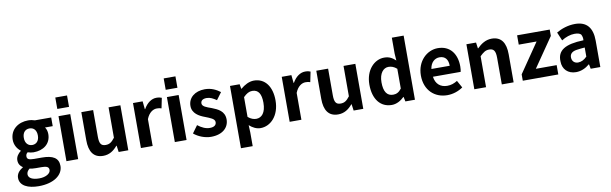

<svg xmlns="http://www.w3.org/2000/svg" viewBox="-58 -1454 7492 2353"><g transform="rotate(-10 3688.5 -277.5)"><path d="M276 243C464 243 580 157 580 44C580 -56 509 -96 372 -96H277C209 -96 189 -111 189 -142C189 -165 197 -177 213 -190C237 -182 262 -177 285 -177C405 -177 501 -242 501 -367C501 -402 490 -433 475 -452H571V-560H369C346 -568 316 -574 285 -574C166 -574 59 -503 59 -371C59 -306 94 -253 133 -225V-221C100 -197 71 -159 71 -116C71 -69 93 -41 122 -22V-17C71 12 42 52 42 99C42 198 144 243 276 243ZM285 -268C236 -268 197 -303 197 -371C197 -439 234 -474 285 -474C336 -474 372 -439 372 -371C372 -303 334 -268 285 -268ZM298 150C214 150 164 123 164 76C164 53 176 31 201 11C221 16 244 19 279 19H347C407 19 440 29 440 69C440 113 382 150 298 150Z M663 -650H809V-792H663ZM662 -560V0H808V-560Z M1118 14C1195 14 1249 -23 1297 -80H1301L1312 0H1432V-560H1285V-182C1246 -131 1218 -112 1171 -112C1115 -112 1093 -141 1093 -229V-560H946V-210C946 -70 998 14 1118 14Z M1709 -560H1589V0H1735V-334C1767 -415 1820 -444 1864 -444C1887 -444 1903 -442 1922 -435L1948 -562C1931 -569 1913 -574 1882 -574C1822 -574 1764 -534 1723 -461H1719Z M2012 -650H2158V-792H2012ZM2011 -560V0H2157V-560Z M2461 14C2607 14 2684 -65 2684 -163C2684 -268 2602 -303 2528 -332C2469 -353 2414 -370 2414 -410C2414 -442 2437 -464 2488 -464C2531 -464 2569 -444 2609 -416L2675 -505C2628 -540 2568 -574 2484 -574C2359 -574 2276 -503 2276 -402C2276 -309 2358 -265 2429 -239C2488 -215 2546 -197 2546 -155C2546 -120 2521 -96 2465 -96C2413 -96 2366 -118 2315 -157L2248 -65C2304 -18 2385 14 2461 14Z M2916 -560H2796V215H2942V45L2938 -47C2981 -8 3028 14 3077 14C3200 14 3315 -97 3315 -289C3315 -461 3233 -574 3095 -574C3035 -574 2977 -542 2930 -502H2926ZM3044 -107C3013 -107 2978 -118 2942 -149V-395C2981 -434 3014 -453 3053 -453C3130 -453 3164 -395 3164 -287C3164 -163 3112 -107 3044 -107Z M3560 -560H3440V0H3586V-334C3618 -415 3671 -444 3715 -444C3738 -444 3754 -442 3773 -435L3799 -562C3782 -569 3764 -574 3733 -574C3673 -574 3615 -534 3574 -461H3570Z M4042 14C4119 14 4173 -23 4221 -80H4225L4236 0H4356V-560H4209V-182C4170 -131 4142 -112 4095 -112C4039 -112 4017 -141 4017 -229V-560H3870V-210C3870 -70 3922 14 4042 14Z M4710 14C4770 14 4824 -18 4865 -58H4868L4880 0H4999V-798H4852V-601L4858 -513C4818 -550 4780 -574 4716 -574C4595 -574 4481 -462 4481 -279C4481 -96 4570 14 4710 14ZM4748 -107C4671 -107 4632 -165 4632 -281C4632 -393 4685 -453 4748 -453C4783 -453 4817 -442 4852 -411V-165C4820 -122 4787 -107 4748 -107Z M5400 14C5472 14 5540 -9 5596 -48L5546 -138C5506 -113 5467 -99 5420 -99C5336 -99 5277 -147 5265 -239H5610C5614 -252 5617 -279 5617 -306C5617 -461 5537 -574 5383 -574C5250 -574 5122 -460 5122 -279C5122 -95 5244 14 5400 14ZM5491 -336H5263C5274 -417 5326 -460 5385 -460C5457 -460 5491 -412 5491 -336Z M5858 -560H5738V0H5884V-385C5927 -426 5954 -448 6001 -448C6057 -448 6080 -418 6080 -331V0H6227V-349C6227 -490 6175 -574 6054 -574C5978 -574 5921 -534 5872 -486H5868Z M6591 -444 6341 -79V0H6783V-116H6524L6775 -481V-560H6369V-444Z M7003 10C7067 10 7124 -16 7172 -57H7175L7186 0H7306V-327C7306 -492 7234 -574 7091 -574C7003 -574 6919 -545 6858 -508L6902 -403C6953 -436 7012 -456 7064 -456C7107 -456 7134 -447 7146 -430C7157 -407 7162 -383 7159 -359C6927 -352 6830 -289 6837 -152C6837 -55 6903 10 7003 10ZM7048 -102C7005 -102 6973 -130 6972 -177C6971 -217 6994 -249 7058 -258C7090 -263 7124 -266 7159 -269V-156C7124 -121 7091 -103 7048 -102Z"/></g></svg>

Font: Bithumb Trading Sans Bold
Style: Bold
Weight: 700
Designer: Ham Hyungwon
Foundry: Bithumb
Version: Version 0.500;FEAKit 1.0